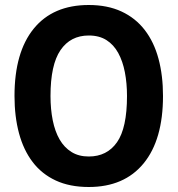

<svg xmlns="http://www.w3.org/2000/svg" viewBox="-20 -734 710 768"><path d="M38 -350Q38 -525 115 -619.5Q192 -714 335 -714Q410 -714 466 -688Q522 -662 559 -614Q596 -566 614 -499Q632 -432 632 -350Q632 -175 554.5 -80.5Q477 14 335 14Q259 14 203 -12Q147 -38 110.5 -86Q74 -134 56 -201Q38 -268 38 -350ZM182 -350Q182 -297 191 -252.5Q200 -208 218.5 -176Q237 -144 266 -126Q295 -108 335 -108Q408 -108 448 -165Q488 -222 488 -350Q488 -401 479.5 -445Q471 -489 453 -522Q435 -555 406 -573.5Q377 -592 335 -592Q262 -592 222 -533.5Q182 -475 182 -350Z"/></svg>

Font: PTSans
Style: Bold
Weight: 700
Designer: A.Korolkova, O.Umpeleva, V.Yefimov
Foundry: ParaType Ltd
Version: Version 2.003W OFL